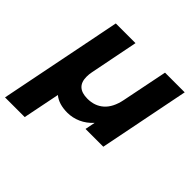

<svg xmlns="http://www.w3.org/2000/svg" viewBox="-203 -710 1076 1076"><g transform="rotate(45 335.0 -172.0)"><path d="M672 -538 565 0H424L436 -60Q405 -26 366.5 -9Q328 8 288 8Q219 8 180 -25L136 194H-20L126 -538H282L225 -250Q221 -231 221 -211Q221 -127 312 -127Q370 -127 408.5 -161.5Q447 -196 461 -265L516 -538Z"/></g></svg>

Font: Idrija
Style: Bold Italic
Weight: 700
Italic angle: -11.3°
Designer: Julieta Ulanovsky
Foundry: Julieta Ulanovsky
Version: Version 7.200